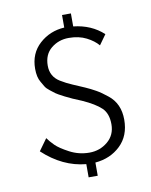

<svg xmlns="http://www.w3.org/2000/svg" viewBox="-84 -811 688 873"><g transform="rotate(-10 260.0 -374.0)"><path d="M159 -532Q159 -482 201 -456Q227 -440 255.5 -428Q284 -416 309 -405Q334 -394 357 -381Q380 -368 407 -346Q459 -305 459 -230.5Q459 -156 412.5 -111.5Q366 -67 296 -61V0H254V-61Q146 -71 56 -155L95 -209Q107 -192 125.5 -173.5Q144 -155 186.5 -132.5Q229 -110 277.5 -110Q326 -110 362 -140Q398 -170 398 -220Q398 -270 370.5 -296Q343 -322 285 -348Q242 -365 210 -381.5Q178 -398 171 -403.5Q164 -409 149 -420.5Q134 -432 128 -442Q122 -452 114 -466Q100 -489 100 -528Q100 -599 148 -642.5Q196 -686 263 -690V-748H304V-688Q387 -679 442 -628L409 -582Q390 -605 355.5 -622.5Q321 -640 274.5 -640Q228 -640 193.5 -612Q159 -584 159 -532Z"/></g></svg>

Font: Halant
Style: Regular
Weight: 400
Designer: Hitesh Malaviya (Devanagari), Satya Rajpurohit (Latin)
Foundry: Indian Type Foundry
Version: Version 1.100;PS 1.0;hotconv 1.0.78;makeotf.lib2.5.61930; tt